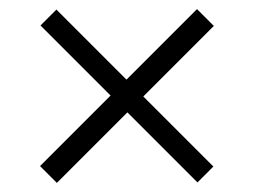

<svg xmlns="http://www.w3.org/2000/svg" viewBox="-20 -549 559 422"><path d="M105 -147 68 -184 223 -339 69 -493 104 -528 258 -374 413 -529 450 -492 295 -337 449 -183 414 -148 260 -302Z"/></svg>

Font: Libre Baskerville
Style: Regular
Weight: 400
Designer: Pablo Impallari, Rodrigo Fuenzalida
Foundry: Pablo Impallari, Rodrigo Fuenzalida
Version: Version 1.000